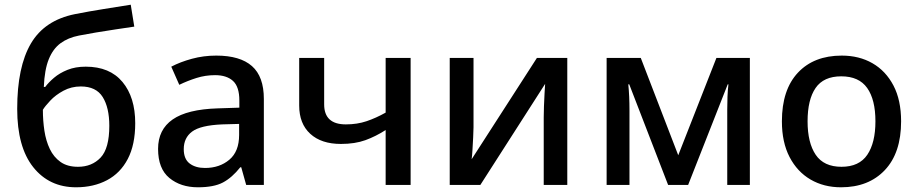

<svg xmlns="http://www.w3.org/2000/svg" viewBox="-20 -785 3896 815"><path d="M53 -323Q53 -501 111 -600Q169 -699 298 -725Q359 -737 419 -746.5Q479 -756 535 -765L550 -672Q516 -667 472.5 -660.5Q429 -654 387 -647Q345 -640 315 -634Q269 -625 237 -601.5Q205 -578 187 -533.5Q169 -489 166 -416H172Q186 -435 209.5 -455Q233 -475 266.5 -488.5Q300 -502 344 -502Q446 -502 500 -437Q554 -372 554 -262Q554 -171 522.5 -110.5Q491 -50 434 -20Q377 10 303 10Q189 10 121 -75.5Q53 -161 53 -323ZM311 -77Q370 -77 407 -116Q444 -155 444 -251Q444 -328 416 -373Q388 -418 323 -418Q283 -418 249.5 -400Q216 -382 193.5 -358Q171 -334 162 -319Q162 -273 168.5 -230Q175 -187 191.5 -152.5Q208 -118 237 -97.5Q266 -77 311 -77Z M898 -549Q999 -549 1049.5 -504.5Q1100 -460 1100 -365V0H1025L1004 -75H1000Q965 -31 926.5 -10.5Q888 10 820 10Q747 10 699 -29.5Q651 -69 651 -153Q651 -235 713 -278Q775 -321 904 -325L996 -328V-358Q996 -417 969 -441.5Q942 -466 893 -466Q852 -466 814 -454Q776 -442 741 -425L707 -502Q745 -522 794.5 -535.5Q844 -549 898 -549ZM923 -257Q831 -253 795.5 -226.5Q760 -200 760 -152Q760 -110 785 -91Q810 -72 850 -72Q912 -72 953.5 -107Q995 -142 995 -212V-259Z M1356 -342Q1356 -257 1448 -257Q1496 -257 1536 -270.5Q1576 -284 1617 -307V-539H1723V0H1617V-233Q1575 -206 1531 -190Q1487 -174 1427 -174Q1344 -174 1297 -217Q1250 -260 1250 -337V-539H1356Z M1990 -245Q1990 -229 1988.5 -202Q1987 -175 1985.5 -148.5Q1984 -122 1982 -109L2259 -539H2388V0H2288V-287Q2288 -306 2289 -334Q2290 -362 2291.5 -388.5Q2293 -415 2294 -429L2019 0H1889V-539H1990Z M3163 -539V0H3067V-320Q3067 -347 3068 -374Q3069 -401 3072 -427H3069L2901 0H2816L2651 -427H2647Q2652 -377 2652 -317V0H2555V-539H2700L2859 -126L3021 -539Z M3805 -270Q3805 -136 3736 -63Q3667 10 3550 10Q3477 10 3420.5 -23Q3364 -56 3331.5 -118.5Q3299 -181 3299 -270Q3299 -404 3367 -476.5Q3435 -549 3553 -549Q3627 -549 3683.5 -516.5Q3740 -484 3772.5 -422Q3805 -360 3805 -270ZM3408 -270Q3408 -179 3442.5 -128Q3477 -77 3552 -77Q3627 -77 3661.5 -128Q3696 -179 3696 -270Q3696 -362 3661 -411.5Q3626 -461 3551 -461Q3476 -461 3442 -411.5Q3408 -362 3408 -270Z"/></svg>

Font: Noto Sans Medium
Style: Regular
Weight: 500
Designer: Monotype Design Team
Foundry: Monotype Imaging Inc.
Version: Version 2.007